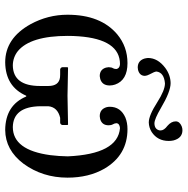

<svg xmlns="http://www.w3.org/2000/svg" viewBox="-12 -674 698 713"><g transform="rotate(90 336.5 -317.0)"><path d="M288.1 -602.1Q319.8 -602.1 380.9 -565.9Q420.9 -542.5 437 -542Q458.5 -542 463.4 -559.6Q463.9 -563 463.9 -564.9Q463.9 -577.6 446.8 -590.3Q430.2 -604.5 430.2 -621.1Q430.2 -635.3 448.2 -643.1Q455.6 -646 462.9 -646Q492.2 -646 501 -612.8Q502.9 -604 502.9 -595.2Q502.9 -553.7 469.7 -531.7Q453.1 -521.5 434.1 -521Q408.2 -521 358.9 -552.7Q314.5 -581.1 289.1 -581.1Q249 -577.6 245.1 -549.8Q245.1 -543 255.9 -523.4Q260.7 -514.2 261.2 -506.8Q261.2 -486.8 238.8 -481Q234.4 -480 230 -480Q205.6 -480 197.3 -503.9Q195.3 -511.2 194.8 -518.1Q194.8 -554.2 231.4 -582Q257.8 -601.6 288.1 -602.1ZM298.8 -147.9Q298.8 -187.5 266.6 -191.4Q261.7 -191.9 255.9 -191.9H236.8Q230 -193.8 229 -200.2V-219.2L231 -221.2Q231.9 -221.2 335 -219.2L441.9 -221.2L443.8 -219.2V-200.2Q442.4 -193.4 436 -191.9H417Q377.4 -182.6 374 -147.9V-117.2Q376 -17.6 451.2 -16.1Q537.1 -16.1 555.7 -155.8Q559.6 -187 560.1 -220.2Q551.8 -406.2 455.1 -414.1Q438 -412.6 437 -400.9Q437.5 -393.6 440.9 -388.2Q444.8 -381.3 444.8 -372.1Q444.8 -346.7 420.9 -340.3Q415.5 -339.4 411.1 -338.9Q384.8 -338.9 377.4 -364.7Q376 -370.6 376 -376Q376 -416.5 416 -434.1Q435.1 -441.9 459 -441.9Q555.7 -441.9 606 -356Q639.2 -297.9 639.2 -219.2Q639.2 -126.5 587.4 -55.7Q536.6 11.7 461.9 12.2Q370.1 11.2 337.9 -65.9H335Q301.3 11.2 210.9 12.2Q121.6 12.2 69.3 -82Q34.2 -146.5 34.2 -219.2Q34.2 -342.3 106.9 -403.8Q152.8 -441.9 213.9 -441.9Q277.3 -441.9 293.5 -396Q296.9 -385.7 296.9 -376Q296.9 -348.1 272.9 -340.8Q267.1 -339.4 262.2 -338.9Q237.3 -338.9 230.5 -362.3Q229.5 -367.7 229 -372.1Q229.5 -383.8 232.9 -388.2Q235.8 -393.6 235.8 -400.9Q233.4 -413.1 217.8 -414.1Q125.5 -414.1 114.3 -260.7Q112.8 -240.7 112.8 -220.2Q112.8 -81.5 169.4 -34.7Q192.4 -16.6 222.2 -16.1Q298.8 -17.1 298.8 -117.2Z"/></g></svg>

Font: Linux Libertine Display O
Style: Regular
Weight: 400
Designer: Philipp H. Poll
Foundry: Philipp H. Poll
Version: Version 5.0.9